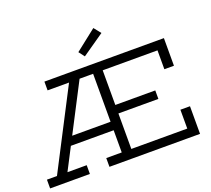

<svg xmlns="http://www.w3.org/2000/svg" viewBox="-159 -1205 1549 1411"><g transform="rotate(-20 615.0 -499.5)"><path d="M465.5 0V-68.5H586.5V-683.5H230.5V-752H1165V-536H1090V-683.5H661.5V-68.5H1099V-216H1174V0ZM1.5 0V-68.5H80L422.5 -730.5H505L162 -68.5H312.5V0ZM225.5 -242V-308.5H633.5V-242ZM628.5 -346V-412.5H974V-346ZM703 -999 746.5 -944.5 573.5 -824.5 539 -870Z"/></g></svg>

Font: Hepta Slab
Style: Regular
Weight: 400
Designer: Michael LaGattuta
Foundry: Michael LaGattuta
Version: Version 1.100